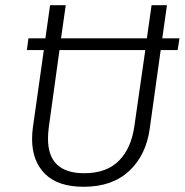

<svg xmlns="http://www.w3.org/2000/svg" viewBox="-20 -705 710 736"><path d="M661 -513H596L554 -212Q540 -110 475 -49.5Q410 11 301 11Q202 11 152.5 -38.5Q103 -88 103 -172Q103 -194 106 -216L148 -513H83L89 -558H154L172 -685H232L214 -558H543L561 -685H620L602 -558H668ZM537 -513H208L167 -217Q164 -193 164 -173Q164 -41 303 -41Q388 -41 435.5 -88.5Q483 -136 495 -221Z"/></svg>

Font: Fira Sans Light
Style: Italic
Weight: 300
Italic angle: -8°
Designer: bBox Type GmbH & Carrois Corporate GbR & Edenspiekermann AG
Foundry: bBox Type GmbH & Carrois Corporate GbR & Edenspiekermann AG
Version: Version 4.301